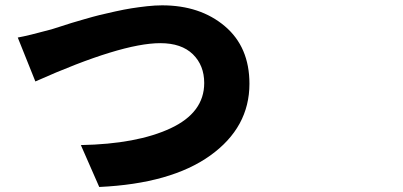

<svg xmlns="http://www.w3.org/2000/svg" viewBox="-20 -705 1540 734"><path d="M47.9 -561.5Q86.9 -568.4 176.8 -592.8Q180.7 -593.8 209 -603Q237.3 -612.3 253.4 -617.2Q269.5 -622.1 303.2 -631.8Q336.9 -641.6 360.8 -647.5Q384.8 -653.3 419.9 -661.1Q455.1 -668.9 482.9 -673.3Q510.7 -677.7 542 -681.2Q573.2 -684.6 599.6 -684.6Q745.1 -684.6 839.4 -605Q933.6 -525.4 933.6 -384.8Q933.6 -217.8 783.7 -110.4Q633.8 -2.9 359.4 9.8L289.1 -150.4Q502.9 -154.3 631.8 -214.4Q760.7 -274.4 760.7 -387.7Q760.7 -455.1 717.3 -497.6Q673.8 -540 592.8 -540Q443.4 -540 115.2 -393.6Z"/></svg>

Font: Bpmf Zihi Sans Heavy
Style: Heavy
Weight: 900
Foundry: But Ko
Version: Version 1.320